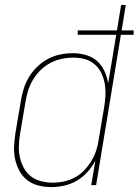

<svg xmlns="http://www.w3.org/2000/svg" viewBox="-20 -755 565 783"><path d="M189 8Q162 8 136.5 1.5Q111 -5 91 -20.5Q71 -36 59 -58.5Q47 -81 41.5 -106.5Q36 -132 37.5 -159Q39 -186 43 -213L65 -343Q69 -369 77 -394Q85 -419 99 -442Q113 -465 133 -484Q153 -503 177 -515.5Q201 -528 226.5 -533Q252 -538 278 -538Q305 -538 331 -530.5Q357 -523 376 -506Q395 -489 406 -465Q417 -441 421 -415L454 -613H297V-631H457L474 -735H493L476 -631H525V-613H473L372 0H352L369 -100Q356 -75 336.5 -53.5Q317 -32 293 -18Q269 -4 242 2Q215 8 189 8ZM195 -10Q218 -10 241 -15Q264 -20 285.5 -31.5Q307 -43 324 -61Q341 -79 353.5 -100Q366 -121 373 -143.5Q380 -166 383 -189L405 -319Q409 -343 410 -367Q411 -391 407 -414Q403 -437 393 -457.5Q383 -478 365.5 -493Q348 -508 325.5 -514Q303 -520 278 -520Q255 -520 231.5 -515Q208 -510 186 -498.5Q164 -487 146 -469.5Q128 -452 115 -430.5Q102 -409 95 -386.5Q88 -364 84 -340L62 -210Q58 -186 57 -161.5Q56 -137 61 -114Q66 -91 77 -70.5Q88 -50 106 -36Q124 -22 147.5 -16Q171 -10 195 -10Z"/></svg>

Font: Iosevka Curly Thin Oblique
Style: Regular
Weight: 100
Italic angle: -9°
Monospace: yes
Designer: Belleve Invis
Foundry: Belleve Invis
Version: Version 11.1.0; ttfautohint (v1.8.3)